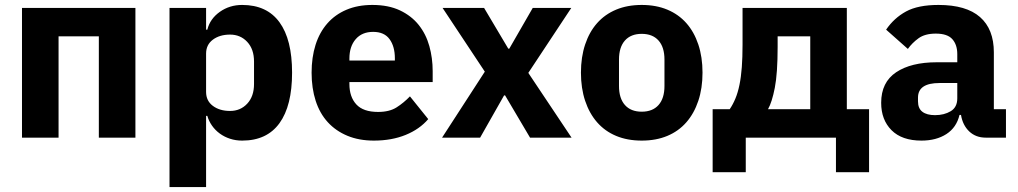

<svg xmlns="http://www.w3.org/2000/svg" viewBox="-20 -557 4121 777"><path d="M69 -525H528V0H380V-410H217V0H69Z M666 -525H814V-437H819Q830 -481 869.5 -509Q909 -537 960 -537Q1060 -537 1111 -467Q1162 -397 1162 -263Q1162 -129 1111 -58.5Q1060 12 960 12Q934 12 911 4.5Q888 -3 869.5 -16.5Q851 -30 838 -48.5Q825 -67 819 -88H814V200H666ZM911 -108Q953 -108 980.5 -137.5Q1008 -167 1008 -217V-308Q1008 -358 980.5 -387.5Q953 -417 911 -417Q869 -417 841.5 -396.5Q814 -376 814 -340V-185Q814 -149 841.5 -128.5Q869 -108 911 -108Z M1493 12Q1433 12 1386 -7.5Q1339 -27 1306.5 -62.5Q1274 -98 1257.5 -149Q1241 -200 1241 -263Q1241 -325 1257 -375.5Q1273 -426 1304.5 -462Q1336 -498 1382 -517.5Q1428 -537 1487 -537Q1552 -537 1598.5 -515Q1645 -493 1674.5 -456Q1704 -419 1717.5 -370.5Q1731 -322 1731 -269V-225H1394V-217Q1394 -165 1422 -134.5Q1450 -104 1510 -104Q1556 -104 1585 -122.5Q1614 -141 1639 -167L1713 -75Q1678 -34 1621.5 -11Q1565 12 1493 12ZM1490 -428Q1445 -428 1419.5 -398.5Q1394 -369 1394 -320V-312H1578V-321Q1578 -369 1556.5 -398.5Q1535 -428 1490 -428Z M1769 0 1942 -267 1771 -525H1939L2037 -360H2041L2136 -525H2292L2118 -262L2293 0H2125L2024 -171H2020L1923 0Z M2577 12Q2519 12 2473.5 -7Q2428 -26 2396.5 -62Q2365 -98 2348 -149Q2331 -200 2331 -263Q2331 -326 2348 -377Q2365 -428 2396.5 -463.5Q2428 -499 2473.5 -518Q2519 -537 2577 -537Q2635 -537 2680.5 -518Q2726 -499 2757.5 -463.5Q2789 -428 2806 -377Q2823 -326 2823 -263Q2823 -200 2806 -149Q2789 -98 2757.5 -62Q2726 -26 2680.5 -7Q2635 12 2577 12ZM2577 -105Q2621 -105 2645 -132Q2669 -159 2669 -209V-316Q2669 -366 2645 -393Q2621 -420 2577 -420Q2533 -420 2509 -393Q2485 -366 2485 -316V-209Q2485 -159 2509 -132Q2533 -105 2577 -105Z M2864 -115H2933Q2946 -134 2956 -158Q2966 -182 2972.5 -213.5Q2979 -245 2982 -285Q2985 -325 2985 -376V-525H3407V-115H3497V140H3363V0H2998V140H2864ZM3259 -115V-410H3127V-368Q3127 -260 3115.5 -201.5Q3104 -143 3088 -115Z M3969 0Q3929 0 3902.5 -25Q3876 -50 3869 -92H3863Q3851 -41 3810 -14.5Q3769 12 3709 12Q3630 12 3588 -30Q3546 -72 3546 -141Q3546 -224 3606.5 -264.5Q3667 -305 3771 -305H3854V-338Q3854 -376 3834 -398.5Q3814 -421 3767 -421Q3723 -421 3697 -402Q3671 -383 3654 -359L3566 -437Q3598 -484 3646.5 -510.5Q3695 -537 3778 -537Q3890 -537 3946 -488Q4002 -439 4002 -345V-115H4051V0ZM3764 -91Q3801 -91 3827.5 -107Q3854 -123 3854 -159V-221H3782Q3695 -221 3695 -162V-147Q3695 -118 3713 -104.5Q3731 -91 3764 -91Z"/></svg>

Font: IBMPlexSans-Bold
Style: Bold
Weight: 700
Designer: Mike Abbink, Paul van der Laan, Pieter van Rosmalen
Foundry: Bold Monday
Version: Version 3.1